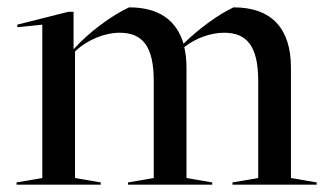

<svg xmlns="http://www.w3.org/2000/svg" viewBox="-20 -502 896 522"><path d="M180 -470H166L27 -435V-428L95 -435V-18L25 -6V0H254V-6L184 -18V-362C217 -394 265 -413 305 -413C367 -413 398 -377 398 -282V-18L328 -6V0H557V-6L487 -18V-318C487 -338 485 -357 481 -374C513 -399 554 -413 589 -413C651 -413 682 -377 682 -282V-18L612 -6V0H841V-6L771 -18V-318C771 -423 720 -482 615 -482C574 -463 519 -423 479 -383C460 -447 412 -482 331 -482C285 -461 221 -414 181 -369H180Z"/></svg>

Font: Mazius Display
Style: Regular
Weight: 400
Designer: Alberto Casagrande & Collletttivo
Foundry: Collletttivo
Version: Version 2.000;Glyphs 3.2 (3217)